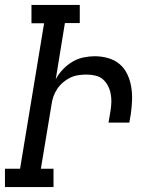

<svg xmlns="http://www.w3.org/2000/svg" viewBox="-30 -755 650 775"><path d="M186 0H-10V-74H51L148 -661H97V-735H292V-662H232L195 -435Q206 -456 223.5 -474.5Q241 -493 262 -505.5Q283 -518 306.5 -523Q330 -528 352 -528Q380 -528 406.5 -520.5Q433 -513 452.5 -496.5Q472 -480 483.5 -456Q495 -432 499.5 -405.5Q504 -379 503 -351Q502 -323 498 -295L492 -260H408L416 -307Q419 -326 419.5 -343.5Q420 -361 416.5 -378Q413 -395 405 -410Q397 -425 384.5 -435.5Q372 -446 354.5 -450Q337 -454 319 -454Q303 -454 286 -451.5Q269 -449 253.5 -441.5Q238 -434 224.5 -422.5Q211 -411 201 -396Q191 -381 185.5 -365Q180 -349 178 -333L135 -74H186Z"/></svg>

Font: Iosevka HT Extended
Style: Italic
Weight: 400
Width: 7
Italic angle: -9°
Monospace: yes
Designer: Belleve Invis
Foundry: Belleve Invis
Version: Version 32.3.0; ttfautohint (v1.8.4)